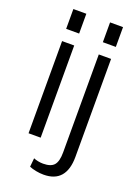

<svg xmlns="http://www.w3.org/2000/svg" viewBox="-169 -799 769 1057"><g transform="rotate(20 215.5 -270.5)"><path d="M143 -540V0H72V-540ZM146 -727V-611H70V-727ZM227 186Q205 186 182 181.5Q159 177 143 170L148 119Q159 124 174.5 127Q190 130 204 130Q250 130 268.5 108Q287 86 287 34V-540H359V34Q359 109 326 147.5Q293 186 227 186ZM361 -727V-611H285V-727Z"/></g></svg>

Font: Pathway Extreme Condensed Light
Style: Regular
Weight: 300
Width: 3
Version: Version 1.001;gftools[0.9.26]